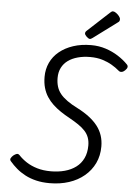

<svg xmlns="http://www.w3.org/2000/svg" viewBox="-75 -1293 964 1367"><g transform="rotate(5 407.0 -609.0)"><path d="M332 20Q279 20 235.5 9.5Q192 -1 157 -19.5Q122 -38 94.5 -61.5Q67 -85 45 -111Q35 -122 41 -133Q47 -144 57 -153Q71 -164 81.5 -167Q92 -170 102 -160Q126 -134 159 -112.5Q192 -91 235.5 -78Q279 -65 333 -65Q387 -65 433 -77.5Q479 -90 513 -115.5Q547 -141 565.5 -180Q584 -219 584 -271Q584 -303 574.5 -328.5Q565 -354 545.5 -375Q526 -396 498 -415Q470 -434 434 -454Q399 -473 368.5 -493.5Q338 -514 313 -537.5Q288 -561 269.5 -589.5Q251 -618 241 -653Q231 -688 231 -732Q231 -786 252.5 -832.5Q274 -879 315.5 -913Q357 -947 414.5 -966Q472 -985 543 -985Q598 -985 647 -969Q696 -953 736.5 -927Q777 -901 805 -872Q816 -862 813.5 -850.5Q811 -839 798 -827Q787 -816 774.5 -814Q762 -812 753 -820Q729 -841 698 -859Q667 -877 629 -888.5Q591 -900 543 -900Q495 -900 454.5 -889Q414 -878 385 -857Q356 -836 340 -804.5Q324 -773 324 -732Q324 -698 332.5 -670Q341 -642 359.5 -619Q378 -596 408.5 -574Q439 -552 483 -530Q532 -505 568.5 -477Q605 -449 629 -418Q653 -387 665 -350.5Q677 -314 677 -272Q677 -206 651.5 -152.5Q626 -99 579.5 -60Q533 -21 470 -0.5Q407 20 332 20ZM529 -1028Q519 -1028 505 -1041.5Q491 -1055 491 -1065Q491 -1069 492.5 -1073Q494 -1077 500 -1083L656 -1227Q662 -1232 666 -1235Q670 -1238 676 -1238Q686 -1238 698.5 -1229Q711 -1220 720.5 -1208Q730 -1196 730 -1186Q730 -1179 728 -1173.5Q726 -1168 715 -1161L548 -1037Q542 -1033 537.5 -1030.5Q533 -1028 529 -1028Z"/></g></svg>

Font: Playwrite NO
Style: Regular
Weight: 400
Designer: Veronika Burian, José Scaglione
Foundry: TypeTogether
Version: Version 1.002